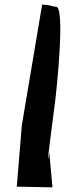

<svg xmlns="http://www.w3.org/2000/svg" viewBox="-20 -812 279 826"><path d="M221.2 -783C201.9 -783 198.5 -792.1 161.3 -792L73.9 -273L52.2 -9L205.8 -6L192 -156C192 -156 176.3 -57.3 196.6 -216L217.4 -378C222.6 -419.1 261.7 -783 221.2 -783Z"/></svg>

Font: Rocketfuel
Style: Italic
Weight: 400
Designer: Mew Too
Foundry: Cannot Into Space Fonts.
Version: Version 0.27